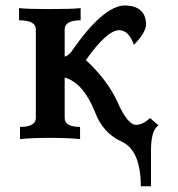

<svg xmlns="http://www.w3.org/2000/svg" viewBox="-20 -502 641 693"><path d="M524.9 170.4H488.3Q487.8 40.5 419.4 9.3Q351.1 -22 323.2 -96.7Q280.8 -203.1 213.4 -222.2V-76.7Q213.4 -43.9 269 -43.9V0Q226.1 -4.4 162.1 -4.4Q94.2 -4.4 52.2 0V-43.9Q109.4 -43.9 109.4 -76.7V-396Q109.4 -428.7 48.8 -428.7V-472.7Q81.1 -469.2 156.7 -469.2Q238.8 -469.2 271 -472.7V-428.7Q213.4 -428.7 213.4 -396V-297.9Q222.2 -297.9 236.3 -313.5Q352.5 -482.4 432.1 -482.4Q504.9 -480 507.3 -416Q507.3 -384.8 463.4 -340.3Q444.3 -393.1 410.6 -393.1Q366.2 -393.1 290 -285.2Q369.1 -211.9 405 -131.6Q440.9 -51.3 471.2 -51.3Q494.1 -51.3 522 -75.7L552.2 -49.3Q524.9 -33.2 524.9 42.5Z"/></svg>

Font: Kelvinch
Style: Bold
Weight: 700
Designer: Paul James Miller
Foundry: High-Logic / Made with FontCreator
Version: Version 3.501;March 28, 2021;FontCreator 13.0.0.2683 64-bit